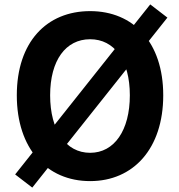

<svg xmlns="http://www.w3.org/2000/svg" viewBox="-20 -804 810 867"><path d="M125.7 43.1 735.9 -724.5 658.4 -784.1 48.4 -16.3ZM387 13.8C582.1 13.8 717.1 -132.9 717.1 -373.6C717.1 -613.5 582.1 -753.8 387 -753.8C190.6 -753.8 55.9 -614.3 55.9 -373.6C55.9 -132.9 190.6 13.8 387 13.8ZM387 -114C276.9 -114 206.4 -215.5 206.4 -373.6C206.4 -531.7 276.9 -626.8 387 -626.8C496.3 -626.8 566.3 -531.7 566.3 -373.6C566.3 -215.5 496.3 -114 387 -114Z"/></svg>

Font: Source Han Sans JP VF
Style: Regular
Weight: 250
Designer: Ryoko NISHIZUKA 西塚涼子 (kana, bopomofo & ideographs); Paul D. Hunt (Latin, Greek & Cyrillic); Sandoll Communications 산돌커뮤니
Foundry: Adobe
Version: Version 2.004;hotconv 1.0.118;makeotfexe 2.5.65603